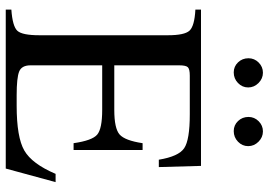

<svg xmlns="http://www.w3.org/2000/svg" viewBox="-150 -762 912 651"><g transform="rotate(90 305.5 -436.0)"><path d="M424 -773Q404 -773 390 -787.5Q376 -802 376 -823Q376 -843 390.5 -857.5Q405 -872 425 -872Q445 -872 460 -857Q475 -842 475 -822Q475 -802 460 -787.5Q445 -773 424 -773ZM225 -773Q205 -773 191 -787.5Q177 -802 177 -823Q177 -843 191.5 -857.5Q206 -872 226 -872Q246 -872 261 -857Q276 -842 276 -822Q276 -802 261 -787.5Q246 -773 225 -773ZM597 -169 551 0H12V-19Q69 -23 84 -39.5Q99 -56 99 -114V-550Q99 -606 83.5 -623Q68 -640 12 -643V-662H542L546 -519H521Q510 -586 482 -605Q454 -624 367 -624H236Q214 -624 207.5 -617.5Q201 -611 201 -588V-368H352Q415 -368 435.5 -386Q456 -404 465 -464H488V-230H465Q456 -293 436 -310Q416 -327 352 -327H201V-84Q201 -54 222 -45.5Q243 -37 302 -37H338Q445 -37 490 -63Q535 -89 569 -169Z"/></g></svg>

Font: STIX Math
Style: Regular
Weight: 400
Designer: MicroPress Inc., with final additions and corrections provided by Coen Hoffman, Elsevier (retired)
Version: Version 1.1.1